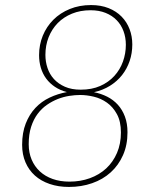

<svg xmlns="http://www.w3.org/2000/svg" viewBox="-20 -731 620 759"><path d="M252.5 8Q210.5 8 176.2 -3.8Q142 -15.5 118 -37Q94 -58.5 80.8 -89.2Q67.5 -120 67.5 -158.5Q67.5 -206.5 81.8 -242.8Q96 -279 120 -304.5Q144 -330 176.2 -345.2Q208.5 -360.5 244.5 -367Q217.5 -374 197 -387.8Q176.5 -401.5 162.5 -420.5Q148.5 -439.5 141.5 -463Q134.5 -486.5 134.5 -513Q134.5 -554 149.2 -590Q164 -626 191 -653Q218 -680 256 -695.5Q294 -711 340 -711Q379 -711 409.5 -698.8Q440 -686.5 460.8 -665.2Q481.5 -644 492.2 -615.8Q503 -587.5 503 -555.5Q503 -520.5 492.5 -489.8Q482 -459 462.5 -434.2Q443 -409.5 415 -392Q387 -374.5 351.5 -366.5Q379.5 -361 403.8 -348.8Q428 -336.5 445.8 -317Q463.5 -297.5 473.8 -270.2Q484 -243 484 -208Q484 -157.5 466.2 -117.5Q448.5 -77.5 417.5 -49.5Q386.5 -21.5 344.2 -6.8Q302 8 252.5 8ZM254.5 -13Q298 -13 335.2 -26.5Q372.5 -40 399.8 -65.2Q427 -90.5 442.5 -126.5Q458 -162.5 458 -207.5Q458 -251 442.2 -279.8Q426.5 -308.5 402.8 -325.2Q379 -342 350.8 -348.8Q322.5 -355.5 297 -355.5Q277 -355.5 254.2 -352Q231.5 -348.5 209 -339.8Q186.5 -331 165.5 -316.5Q144.5 -302 128.5 -280.5Q112.5 -259 103 -229.5Q93.5 -200 93.5 -161Q93.5 -127.5 105 -100.2Q116.5 -73 137.5 -53.5Q158.5 -34 188.2 -23.5Q218 -13 254.5 -13ZM299 -376.5Q343 -376.5 376.2 -391.2Q409.5 -406 432 -430.8Q454.5 -455.5 466 -487.5Q477.5 -519.5 477.5 -554Q477.5 -583 468.2 -608Q459 -633 441.2 -651.2Q423.5 -669.5 397.5 -680Q371.5 -690.5 338 -690.5Q297.5 -690.5 264.5 -677Q231.5 -663.5 208.2 -639.8Q185 -616 172.2 -583.8Q159.5 -551.5 159.5 -514Q159.5 -487 167.8 -462.2Q176 -437.5 193.2 -418.5Q210.5 -399.5 236.8 -388Q263 -376.5 299 -376.5Z"/></svg>

Font: Lato Thin
Style: Italic
Weight: 200
Italic angle: -7°
Designer: Lukasz Dziedzic
Foundry: tyPoland Lukasz Dziedzic
Version: Version 2.007; 2014-02-27